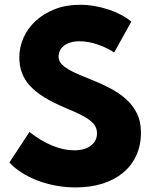

<svg xmlns="http://www.w3.org/2000/svg" viewBox="-20 -784 645 818"><path d="M302.3 14.5Q259.1 14.5 217.7 6.8Q176.4 -0.9 139.5 -15Q102.7 -29.1 72.3 -48.6Q41.8 -68.2 20 -91.8L105.5 -221.8Q153.2 -184.1 202 -163.9Q250.9 -143.6 295.9 -143.6Q341.4 -143.6 367.3 -163.6Q393.2 -183.6 393.2 -215.9Q393.2 -231.4 386.8 -244.3Q380.5 -257.3 365.2 -269.5Q350 -281.8 324.5 -294.8Q299.1 -307.7 260.5 -323.6Q207.7 -345.5 170 -368.6Q132.3 -391.8 108.4 -417.7Q84.5 -443.6 73.4 -473.6Q62.3 -503.6 62.3 -539.1Q62.3 -582.7 80.2 -623.2Q98.2 -663.6 131.8 -694.8Q165.5 -725.9 213.2 -744.8Q260.9 -763.6 320.5 -763.6Q351.8 -763.6 383.2 -758.2Q414.5 -752.7 443.2 -743.2Q471.8 -733.6 496.6 -720.5Q521.4 -707.3 539.5 -691.8L466.4 -560.5Q433.6 -581.8 394.3 -595Q355 -608.2 318.6 -608.2Q297.3 -608.2 280.7 -603.2Q264.1 -598.2 252.7 -589.3Q241.4 -580.5 235.5 -568.6Q229.5 -556.8 229.5 -543.2Q229.5 -531.4 235.2 -520.9Q240.9 -510.5 254.5 -499.8Q268.2 -489.1 291.4 -477.7Q314.5 -466.4 349.5 -452.7Q401.4 -432.3 443.9 -410.7Q486.4 -389.1 516.8 -361.8Q547.3 -334.5 563.9 -300Q580.5 -265.5 580.5 -219.5Q580.5 -164.1 560.2 -120.7Q540 -77.3 503.4 -47.3Q466.8 -17.3 415.7 -1.4Q364.5 14.5 302.3 14.5Z"/></svg>

Font: Spartan ExtBd
Style: Regular
Weight: 800
Designer: Matt Bailey, Mirko Velimirovic
Foundry: Matt Bailey
Version: Version 1.005